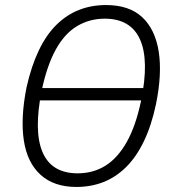

<svg xmlns="http://www.w3.org/2000/svg" viewBox="-20 -733 688 761"><path d="M117 -335 124 -384H574L566 -335ZM283 8Q194 8 141 -40Q88 -88 74.5 -176Q61 -264 85 -386Q104 -471 134 -533.5Q164 -596 204.5 -635.5Q245 -675 294 -694Q343 -713 400 -713Q492 -713 543.5 -665Q595 -617 609 -529Q623 -441 598 -319Q580 -234 549.5 -171.5Q519 -109 478.5 -69.5Q438 -30 389 -11Q340 8 283 8ZM288 -46Q349 -46 397.5 -76Q446 -106 482 -169.5Q518 -233 539 -333Q572 -494 535 -576.5Q498 -659 395 -659Q335 -659 285.5 -629.5Q236 -600 201 -536.5Q166 -473 145 -373Q113 -212 149 -129Q185 -46 288 -46Z"/></svg>

Font: Nunito Sans 10pt Condensed Light
Style: Italic
Weight: 300
Width: 3
Italic angle: -9°
Designer: Vernon Adams
Foundry: Vernon Adams
Version: Version 3.101;gftools[0.9.27]